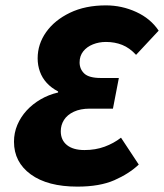

<svg xmlns="http://www.w3.org/2000/svg" viewBox="-20 -682 610 714"><path d="M268 12Q157 12 94.5 -33.5Q32 -79 32 -155Q32 -188 44.5 -217.5Q57 -247 79 -271Q101 -295 131 -312.5Q161 -330 196 -338V-342Q171 -355 154 -373.5Q137 -392 128.5 -415.5Q120 -439 120 -465Q120 -518 151.5 -562.5Q183 -607 240 -634.5Q297 -662 374 -662Q433 -662 486.5 -637.5Q540 -613 570 -568L486 -478Q462 -504 434.5 -515Q407 -526 374 -526Q348 -526 325.5 -517Q303 -508 289.5 -491Q276 -474 276 -450Q276 -425 293.5 -408.5Q311 -392 355 -392H422L400 -278H314Q279 -278 254.5 -266.5Q230 -255 218 -236Q206 -217 206 -194Q206 -161 229 -142.5Q252 -124 294 -124Q335 -124 369 -136.5Q403 -149 430 -170L496 -70Q460 -36 405.5 -12Q351 12 268 12Z"/></svg>

Font: Source Sans 3 ExtraLight Black
Style: Italic
Weight: 900
Italic angle: -11°
Version: Version 3.052;hotconv 1.1.0;makeotfexe 2.6.0